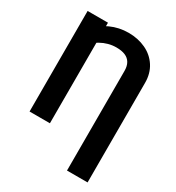

<svg xmlns="http://www.w3.org/2000/svg" viewBox="-213 -844 1070 1169"><g transform="rotate(30 322.5 -260.0)"><path d="M439.2 197.3V-502.6Q439.2 -537.1 426.1 -559.2Q413.1 -581.3 388 -591.9Q363 -602.4 325.8 -602.4Q268.8 -602.4 216 -572.7Q163.1 -543 115.8 -485V-615.1Q161.5 -663.3 220.2 -690.1Q279 -716.8 345.6 -716.8Q412.4 -716.8 466.8 -691.3Q521.1 -665.7 552.5 -617.1Q583.9 -568.4 583.9 -502.6V197.3ZM205.2 0H62.1V-707H205.2Z"/></g></svg>

Font: WEMIX Pretendard Variable
Style: Regular
Weight: 400
Designer: Base glyphs from Inter by Rasmus Andersson; Hangeul glyphs from Noto Sans CJK(Source Han Sans) by Jang Soo-young and Kan
Foundry: Kil Hyung-jin
Version: Version 1.000;Glyphs 3.2 (3208)